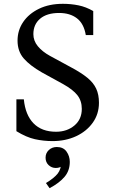

<svg xmlns="http://www.w3.org/2000/svg" viewBox="-20 -730 593 1007"><path d="M255 10Q208 10 163 0Q118 -10 66 -42V-209H105Q113 -127 156 -83Q199 -39 274 -39Q331 -39 370 -71.5Q409 -104 409 -159Q409 -201 386 -230.5Q363 -260 311 -289L200 -350Q137 -386 104.5 -423.5Q72 -461 72 -517Q72 -571 101.5 -614.5Q131 -658 184.5 -684Q238 -710 310 -710Q352 -710 391.5 -702Q431 -694 469 -672V-546H430Q420 -606 383.5 -634Q347 -662 290 -662Q226 -662 190.5 -632Q155 -602 155 -551Q155 -516 178.5 -487.5Q202 -459 242 -437L358 -374Q408 -347 439 -321.5Q470 -296 484.5 -265Q499 -234 499 -191Q499 -132 466.5 -86.5Q434 -41 379 -15.5Q324 10 255 10ZM240 257 221 230Q264 204 282.5 180.5Q301 157 301 120L327 96Q327 120 311.5 135.5Q296 151 273 151Q251 151 235 136Q219 121 219 97Q219 73 236 57Q253 41 278 41Q312 41 329 65Q346 89 346 119Q346 165 318.5 197.5Q291 230 240 257Z"/></svg>

Font: Hedvig Letters Serif
Style: Regular
Weight: 400
Designer: Alexander Örn & Tor Weibull
Foundry: Kanon Foundry
Version: Version 1.000